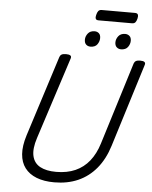

<svg xmlns="http://www.w3.org/2000/svg" viewBox="-81 -1458 1221 1542"><g transform="rotate(5 529.5 -687.0)"><path d="M415 19Q332 19 272 -4.5Q212 -28 178 -73Q144 -118 139 -184Q134 -250 161 -336L369 -988Q374 -1002 385.5 -1008.5Q397 -1015 421 -1015Q444 -1015 455 -1008Q466 -1001 461 -985L247 -324Q218 -235 231 -177.5Q244 -120 293.5 -93Q343 -66 423 -66Q511 -66 577.5 -95.5Q644 -125 690 -182.5Q736 -240 762 -324L968 -988Q973 -1002 984.5 -1008.5Q996 -1015 1019 -1015Q1067 -1015 1058 -985L849 -313Q815 -204 753.5 -130Q692 -56 607 -18.5Q522 19 415 19ZM610 -1092Q589 -1092 575 -1105Q561 -1118 561 -1144Q561 -1171 579.5 -1194.5Q598 -1218 634 -1218Q654 -1218 668 -1205.5Q682 -1193 682 -1167Q682 -1140 665 -1116Q648 -1092 610 -1092ZM856 -1092Q836 -1092 821.5 -1105Q807 -1118 807 -1144Q807 -1171 825.5 -1194.5Q844 -1218 880 -1218Q900 -1218 914.5 -1205.5Q929 -1193 929 -1167Q929 -1140 911.5 -1116Q894 -1092 856 -1092ZM657 -1308Q638 -1308 633.5 -1319.5Q629 -1331 634 -1349Q639 -1371 648 -1382Q657 -1393 675 -1393H943Q963 -1393 967.5 -1380.5Q972 -1368 967 -1349Q962 -1328 953 -1318Q944 -1308 926 -1308Z"/></g></svg>

Font: Playwrite MX
Style: Regular
Weight: 400
Designer: Veronika Burian, José Scaglione
Foundry: TypeTogether
Version: Version 1.002